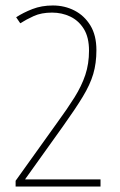

<svg xmlns="http://www.w3.org/2000/svg" viewBox="-20 -681 439 701"><path d="M347 0H37V-21L188 -232Q226 -284 252 -325.5Q278 -367 291.5 -407.5Q305 -448 305 -496Q305 -545 286 -575.5Q267 -606 236.5 -620.5Q206 -635 170 -635Q131 -635 103.5 -622.5Q76 -610 54 -596L39 -618Q65 -635 98.5 -648Q132 -661 173 -661Q216 -661 252 -642.5Q288 -624 310 -588Q332 -552 332 -498Q332 -450 320.5 -411Q309 -372 282 -327.5Q255 -283 210 -220L72 -27V-26H347Z"/></svg>

Font: Noto Sans Telugu ExtraCondensed Thin
Style: Regular
Weight: 100
Width: 2
Designer: Jelle Bosma - Monotype Design Team
Foundry: Monotype Imaging Inc.
Version: Version 2.005; ttfautohint (v1.8.4.7-5d5b)